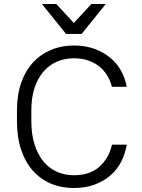

<svg xmlns="http://www.w3.org/2000/svg" viewBox="-20 -935 710 962"><path d="M350 7Q287 7 235 -15Q183 -37 145 -79.5Q107 -122 86 -184.5Q65 -247 65 -328V-382Q65 -459 86 -519.5Q107 -580 145 -621.5Q183 -663 235.5 -685Q288 -707 350 -707Q407 -707 452.5 -690.5Q498 -674 532 -646Q566 -618 586.5 -580.5Q607 -543 615 -500H541Q533 -530 517.5 -556Q502 -582 478 -601.5Q454 -621 422 -632Q390 -643 350 -643Q304 -643 265 -626Q226 -609 197.5 -576Q169 -543 153 -494.5Q137 -446 137 -382V-328Q137 -261 153.5 -210Q170 -159 198.5 -125Q227 -91 266 -74Q305 -57 350 -57Q431 -57 478.5 -100Q526 -143 541 -210H615Q607 -163 586.5 -123.5Q566 -84 532 -55Q498 -26 452.5 -9.5Q407 7 350 7ZM190 -915H262L350 -820L438 -915H510L389 -765H311Z"/></svg>

Font: PT Root UI
Style: Regular
Weight: 400
Designer: Vitaly Kuzmin
Foundry: ParaType Ltd.
Version: Version 2.001G